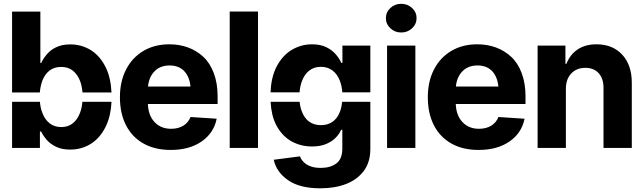

<svg xmlns="http://www.w3.org/2000/svg" viewBox="-20 -789 3434 1024"><path d="M44.4 -295.9V-727.1H195.3V-453.1H199.7Q210 -475.6 229 -498.5Q249 -522.5 278.8 -536.6Q310.1 -552.2 354.5 -552.2Q415 -552.2 464.8 -521.5Q515.1 -489.7 544.9 -427.7Q570.8 -374 574.7 -295.9H419.9Q417 -330.1 407.7 -355.5Q394.5 -391.1 369.1 -411.6Q344.2 -432.1 306.6 -432.1Q269.5 -432.1 244.1 -412.6Q219.2 -393.6 205.1 -356.9Q195.3 -328.6 192.4 -295.9ZM44.4 0V-246.1H192.9Q195.8 -211.9 205.6 -188Q218.3 -152.3 244.6 -131.3Q270.5 -111.3 306.6 -111.3Q343.8 -111.3 368.7 -131.8Q394 -152.3 407.2 -188.5Q416.5 -212.9 419.4 -246.1H574.7Q571.3 -172.4 545.9 -118.2Q516.6 -55.7 466.8 -23.4Q417 8.8 354 8.8Q310.5 8.8 279.8 -5.9Q249.5 -20.5 229.5 -42.5Q209 -66.9 199.7 -87.4H192.9V0Z M890.6 10.7Q806.2 10.7 745.6 -23.4Q684.6 -57.6 652.1 -120.8Q619.6 -184.1 619.6 -270.5Q619.6 -354.5 652.3 -418Q685.1 -481.9 744.6 -517.3Q804.2 -552.7 883.3 -552.7Q936.5 -552.7 982.2 -536.1Q1027.8 -519.5 1063.7 -486.6Q1099.6 -453.6 1120.1 -399.4Q1140.6 -345.2 1140.6 -275.4V-234.4H679.7V-327.6H1067.4L997.1 -303.2Q997.1 -367.7 967.8 -403.8Q938.5 -439.9 884.3 -439.9Q830.6 -439.9 799.6 -403.8Q768.6 -367.7 768.6 -309.1V-243.2Q768.6 -177.7 802.5 -139.9Q836.4 -102.1 892.6 -102.1Q930.7 -102.1 957.8 -118.7Q984.9 -135.3 996.1 -165L1135.7 -155.8Q1120.1 -79.1 1054.9 -34.2Q989.7 10.7 890.6 10.7Z M1205.1 -727.5H1356V0H1205.1Z M1688.5 215.3Q1578.6 215.3 1516.1 171.9Q1454.1 128.4 1439.9 63L1579.6 44.9Q1585.4 61 1599.6 75.2Q1612.3 88.9 1636.2 98.1Q1657.7 106.4 1691.9 106.4Q1741.2 106.4 1773.4 83Q1805.7 59.6 1805.7 3.4V-96.7H1799.3Q1789.1 -73.2 1769.5 -53.7Q1750.5 -34.2 1718.3 -20.5Q1687 -7.8 1644 -7.8Q1583 -7.8 1532.2 -36.6Q1482.4 -65.4 1452.1 -124Q1426.8 -174.3 1423.3 -246.1H1578.1Q1581.1 -215.8 1590.3 -193.4Q1604 -158.2 1628.9 -140.1Q1654.8 -121.6 1691.4 -121.6Q1746.1 -121.6 1776.4 -162.1Q1800.3 -194.8 1804.7 -246.1H1955.1V5.9Q1955.1 75.2 1920.9 121.6Q1886.2 168.5 1826.7 191.9Q1766.6 215.3 1688.5 215.3ZM1422.9 -296.4Q1425.8 -373.5 1452.6 -428.7Q1483.9 -491.2 1533.7 -521.5Q1584.5 -552.7 1644 -552.7Q1689.5 -552.7 1720.7 -537.1Q1752.4 -521.5 1771 -499Q1791 -475.6 1800.3 -453.6H1806.2V-545.9H1955.1V-296.4H1805.7Q1802.7 -332 1793 -357.4Q1779.3 -393.1 1753.9 -412.6Q1728.5 -432.6 1691.4 -432.6Q1654.3 -432.6 1628.9 -412.1Q1604 -393.1 1590.3 -356.4Q1580.6 -331.1 1577.6 -296.4Z M2195.3 0H2044.4V-545.9H2195.3ZM2119.6 -615.7Q2085.9 -615.7 2062 -638.2Q2038.1 -660.6 2038.1 -692.4Q2038.1 -724.1 2062 -746.3Q2085.9 -768.6 2119.6 -768.6Q2153.8 -768.6 2177.7 -746.3Q2201.7 -724.1 2201.7 -692.4Q2201.7 -660.6 2177.7 -638.2Q2153.8 -615.7 2119.6 -615.7Z M2532.7 10.7Q2448.2 10.7 2387.7 -23.4Q2326.7 -57.6 2294.2 -120.8Q2261.7 -184.1 2261.7 -270.5Q2261.7 -354.5 2294.4 -418Q2327.1 -481.9 2386.7 -517.3Q2446.3 -552.7 2525.4 -552.7Q2578.6 -552.7 2624.3 -536.1Q2669.9 -519.5 2705.8 -486.6Q2741.7 -453.6 2762.2 -399.4Q2782.7 -345.2 2782.7 -275.4V-234.4H2321.8V-327.6H2709.5L2639.2 -303.2Q2639.2 -367.7 2609.9 -403.8Q2580.6 -439.9 2526.4 -439.9Q2472.7 -439.9 2441.7 -403.8Q2410.6 -367.7 2410.6 -309.1V-243.2Q2410.6 -177.7 2444.6 -139.9Q2478.5 -102.1 2534.7 -102.1Q2572.8 -102.1 2599.9 -118.7Q2627 -135.3 2638.2 -165L2777.8 -155.8Q2762.2 -79.1 2697 -34.2Q2631.8 10.7 2532.7 10.7Z M2998 -315.4V0H2847.2V-545.9H2995.6V-448.7H3001Q3020 -498 3060.8 -525.4Q3101.6 -552.7 3161.6 -552.7Q3247.1 -552.7 3298.3 -497.6Q3349.6 -442.4 3349.6 -347.2V0H3198.7V-320.3Q3198.7 -370.1 3172.9 -398.7Q3147 -427.2 3101.6 -427.2Q3055.2 -427.2 3026.6 -397Q2998 -366.7 2998 -315.4Z"/></svg>

Font: Inter Tight Stencil
Style: Bold
Weight: 700
Designer: Rasmus Andersson
Foundry: rsms
Version: Version 3.004;Glyphs 3.1.2 (3151)